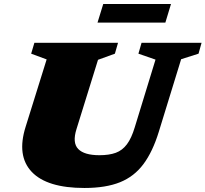

<svg xmlns="http://www.w3.org/2000/svg" viewBox="-20 -920 1022 955"><path d="M360.5 -278Q339 -210 369 -179Q399 -148 474.5 -148Q523 -148 555.8 -160Q588.5 -172 611.2 -202.2Q634 -232.5 650.5 -287.5L753.5 -623.5L668.5 -653L684 -707H982.5L967.5 -653L881 -625.5L770 -265Q739.5 -165.5 693.5 -103.8Q647.5 -42 576.8 -13.5Q506 15 400 15Q214 15 138 -65Q62 -145 107.5 -289.5L212 -624.5L135 -653L151 -707H567L551.5 -653L467.5 -622.5ZM465 -807.5 493.5 -900H830.5L802.5 -807.5Z"/></svg>

Font: Newsreader 6pt ExtraBold
Style: Italic
Weight: 800
Italic angle: -17°
Designer: Hugues Gentile
Foundry: Production Type
Version: Version 1.003; ttfautohint (v1.8.3)